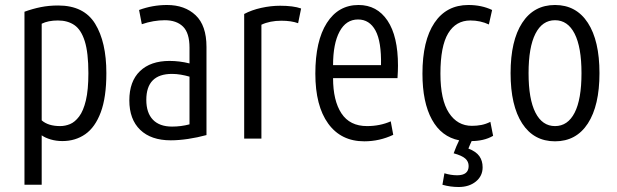

<svg xmlns="http://www.w3.org/2000/svg" viewBox="-20 -555 2471 769"><path d="M78 185V-508Q111 -520 143.5 -526.5Q176 -533 213 -533Q316 -533 361 -460Q406 -387 406 -262Q406 -165 383.5 -105Q361 -45 321.5 -17.5Q282 10 230 10Q205 10 183 3.5Q161 -3 147 -13V185ZM221 -50Q241 -50 260.5 -58Q280 -66 297 -88.5Q314 -111 324 -153Q334 -195 334 -262Q334 -344 319.5 -390Q305 -436 278 -454.5Q251 -473 212 -473Q173 -473 147 -460V-73Q173 -50 221 -50Z M664 7Q585 7 541.5 -35Q498 -77 498 -153Q498 -229 540.5 -270Q583 -311 659 -311Q679 -311 699 -308.5Q719 -306 739 -301V-364Q739 -423 713 -448.5Q687 -474 640 -474Q618 -474 594.5 -470Q571 -466 548 -458L537 -515Q591 -535 649 -535Q720 -535 763.5 -494Q807 -453 807 -367V-14Q770 -4 733 1.5Q696 7 664 7ZM669 -48Q705 -48 739 -57V-248Q722 -253 704 -256Q686 -259 669 -259Q566 -259 566 -155Q566 -103 592.5 -75.5Q619 -48 669 -48Z M958 0V-499Q988 -515 1026.5 -523.5Q1065 -532 1102 -532Q1155 -532 1186 -521L1174 -462Q1147 -472 1107 -472Q1084 -472 1064 -468Q1044 -464 1027 -456V0Z M1439 11Q1346 11 1294.5 -60Q1243 -131 1243 -260Q1243 -391 1289 -463Q1335 -535 1416 -535Q1490 -535 1532 -472.5Q1574 -410 1574 -292Q1574 -282 1573.5 -269Q1573 -256 1572 -242H1314Q1314 -152 1347.5 -101Q1381 -50 1450 -50Q1502 -50 1545 -69L1555 -15Q1500 11 1439 11ZM1314 -294H1506Q1508 -388 1484 -432.5Q1460 -477 1414 -477Q1366 -477 1340 -428.5Q1314 -380 1314 -294Z M1817 194Q1784 194 1752 185L1760 139Q1786 147 1811 147Q1857 147 1857 110Q1857 92 1843.5 80Q1830 68 1797 59Q1802 45 1807.5 32Q1813 19 1819 7Q1748 -7 1710 -76Q1672 -145 1672 -260Q1672 -392 1720 -463.5Q1768 -535 1856 -535Q1909 -535 1951 -515L1938 -457Q1904 -473 1864 -473Q1806 -473 1775 -421.5Q1744 -370 1744 -260Q1744 -155 1778 -103Q1812 -51 1870 -51Q1890 -51 1908 -54.5Q1926 -58 1944 -67L1955 -11Q1936 0 1914 5Q1892 10 1869 10Q1866 17 1862.5 24.5Q1859 32 1856 40Q1887 52 1900 70.5Q1913 89 1913 115Q1913 150 1886 172Q1859 194 1817 194Z M2203 11Q2118 11 2071.5 -60.5Q2025 -132 2025 -262Q2025 -392 2071.5 -463.5Q2118 -535 2203 -535Q2288 -535 2334.5 -463.5Q2381 -392 2381 -262Q2381 -132 2334.5 -60.5Q2288 11 2203 11ZM2203 -50Q2254 -50 2281.5 -103.5Q2309 -157 2309 -262Q2309 -366 2281.5 -420Q2254 -474 2203 -474Q2152 -474 2124.5 -420Q2097 -366 2097 -262Q2097 -158 2124.5 -104Q2152 -50 2203 -50Z"/></svg>

Font: Ubuntu Sans Condensed
Style: Regular
Weight: 400
Width: 3
Designer: Dalton Maag Ltd
Foundry: Dalton Maag Ltd
Version: Version 1.006; ttfautohint (v1.8.4.7-5d5b)